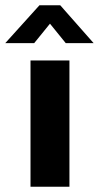

<svg xmlns="http://www.w3.org/2000/svg" viewBox="-47 -710 376 730"><path d="M69 0V-480H217V0ZM309 -546H203L143 -620L83 -546H-27L103 -690H182Z"/></svg>

Font: Mukta Mahee ExtraBold
Style: Regular
Weight: 800
Designer: Shuchita Grover, Noopur Datye, Girish Dalvi, Yashodeep Gholap
Foundry: Ek Type
Version: Version 2.538;PS 1.000;hotconv 16.6.51;makeotf.lib2.5.65220;